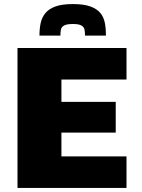

<svg xmlns="http://www.w3.org/2000/svg" viewBox="-20 -924 697 944"><path d="M66 0V-688H602V-533H282V-423H549V-272H282V-155H602V0ZM338 -904Q391 -904 423.5 -892.5Q456 -881 473 -860.5Q490 -840 495.5 -811.5Q501 -783 501 -749H398Q398 -766 395.5 -778.5Q393 -791 380.5 -798.5Q368 -806 338 -806Q308 -806 295 -798.5Q282 -791 279.5 -778.5Q277 -766 277 -749H174Q174 -783 180 -811Q186 -839 203.5 -860Q221 -881 253.5 -892.5Q286 -904 338 -904Z"/></svg>

Font: Saira SemiExpanded ExtraBold
Style: Regular
Weight: 800
Width: 6
Designer: Hector Gatti with collaboration of the Omnibus-Type team
Foundry: Omnibus-Type
Version: Version 1.101